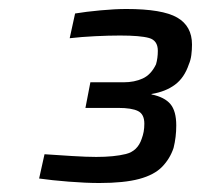

<svg xmlns="http://www.w3.org/2000/svg" viewBox="-20 -823 447 427"><path d="M201 -416Q171 -416 133 -419Q95 -422 67 -426L79 -480Q108 -478 140.5 -476Q173 -474 194 -474Q234 -474 260 -480.5Q286 -487 295 -514Q298 -522 299.5 -530Q301 -538 301 -548Q301 -569 287 -576Q273 -583 243 -583H170L181 -640H255Q279 -640 297.5 -648.5Q316 -657 327 -680Q329 -687 330 -694.5Q331 -702 331 -710Q331 -733 311.5 -738.5Q292 -744 247 -744Q222 -744 191.5 -742.5Q161 -741 135 -738L147 -793Q171 -797 203.5 -800Q236 -803 261 -803Q341 -803 374 -784Q407 -765 407 -724Q407 -712 405.5 -700.5Q404 -689 400 -680Q390 -650 369 -634.5Q348 -619 317 -614V-613Q346 -607 359 -591.5Q372 -576 372 -544Q372 -531 370.5 -518.5Q369 -506 366 -494Q358 -470 340.5 -452Q323 -434 289.5 -425Q256 -416 201 -416Z"/></svg>

Font: Saira Thin Medium
Style: Italic
Weight: 500
Italic angle: -12°
Version: Version 1.101